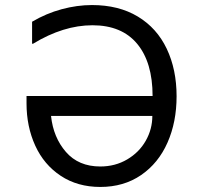

<svg xmlns="http://www.w3.org/2000/svg" viewBox="-20 -728 820 760"><path d="M679 -347Q679 -245 643 -163.5Q607 -82 538.5 -35Q470 12 377 12Q287 12 220.5 -32Q154 -76 119.5 -151.5Q85 -227 85 -319V-348H584Q584 -481 523 -554.5Q462 -628 346 -628Q231 -628 111 -555H107V-642Q163 -675 224 -691.5Q285 -708 344 -708Q450 -708 525.5 -662.5Q601 -617 640 -535Q679 -453 679 -347ZM583 -269H182Q191 -184 241 -126.5Q291 -69 377 -69Q436 -69 483.5 -97Q531 -125 557 -171Q583 -217 583 -269Z"/></svg>

Font: Amiko
Style: Regular
Weight: 400
Designer: Pablo Impallari, Rodrigo Fuenzalida, Andres Torresi
Foundry: Impallari Type
Version: Version 1.001; ttfautohint (v1.3)